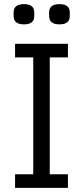

<svg xmlns="http://www.w3.org/2000/svg" viewBox="-20 -910 402 930"><path d="M53 0V-66H141V-632H53V-698H309V-632H221V-66H309V0ZM96 -792Q46 -792 46 -832V-850Q46 -890 96 -890Q146 -890 146 -850V-832Q146 -792 96 -792ZM268 -792Q218 -792 218 -832V-850Q218 -890 268 -890Q318 -890 318 -850V-832Q318 -792 268 -792Z"/></svg>

Font: IBM Plex Sans Condensed
Style: Regular
Weight: 400
Width: 3
Designer: Mike Abbink, Paul van der Laan, Pieter van Rosmalen
Foundry: Bold Monday
Version: Version 1.1